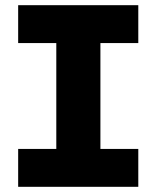

<svg xmlns="http://www.w3.org/2000/svg" viewBox="-20 -720 603 740"><path d="M50 -146H197V-554H50V-700H513V-554H367V-146H513V0H50Z"/></svg>

Font: Lexend Exa HM Xlight
Style: Bold
Weight: 700
Designer: Bonnie Shaver-Troup, Thomas Jockin, Octavio Pardo
Foundry: Lexend
Version: Version 1.091